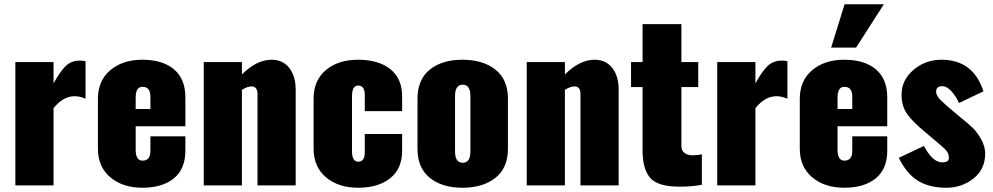

<svg xmlns="http://www.w3.org/2000/svg" viewBox="-20 -869 4653 900"><path d="M52 0V-578H231V-478Q261 -533 287.5 -559Q314 -585 354 -585Q370 -585 381 -582V-406Q355 -418 330 -418Q276 -418 231 -362V0Z M439 -172V-406Q439 -491 497 -540Q555 -589 648 -589Q742 -589 795.5 -544Q849 -499 849 -413V-277H616V-167Q616 -116 648 -116Q685 -116 685 -161V-230H849V-163Q849 -77 795 -33Q741 11 648 11Q555 11 497 -38Q439 -87 439 -172ZM616 -358H685V-417Q685 -462 648 -462Q616 -462 616 -412Z M935 0V-578H1114V-520Q1183 -589 1253 -589Q1306 -589 1336 -550.5Q1366 -512 1366 -449V0H1187V-428Q1187 -464 1159 -464Q1140 -464 1114 -448V0Z M1659 11Q1566 11 1508 -38Q1450 -87 1450 -172V-407Q1450 -492 1507.5 -540.5Q1565 -589 1659 -589Q1754 -589 1809.5 -545Q1865 -501 1865 -417V-348H1690V-423Q1690 -468 1659 -468Q1630 -468 1630 -418V-161Q1630 -111 1659 -111Q1690 -111 1690 -156V-241H1865V-162Q1865 -78 1809 -33.5Q1753 11 1659 11Z M1937 -172V-406Q1937 -496 1994.5 -542.5Q2052 -589 2148 -589Q2244 -589 2302.5 -542.5Q2361 -496 2361 -406V-172Q2361 -82 2302.5 -35.5Q2244 11 2148 11Q2052 11 1994.5 -35.5Q1937 -82 1937 -172ZM2185 -159V-419Q2185 -472 2149 -472Q2113 -472 2113 -419V-159Q2113 -106 2149 -106Q2185 -106 2185 -159Z M2449 0V-578H2628V-520Q2697 -589 2767 -589Q2820 -589 2850 -550.5Q2880 -512 2880 -449V0H2701V-428Q2701 -464 2673 -464Q2654 -464 2628 -448V0Z M3165 6Q3064 6 3028 -35Q2992 -76 2992 -165V-461H2938V-578H2992V-756H3174V-578H3253V-461H3174V-184Q3174 -163 3189 -152Q3204 -141 3225 -141Q3250 -141 3270 -146V-3Q3225 6 3165 6Z M3342 0V-578H3521V-478Q3551 -533 3577.5 -559Q3604 -585 3644 -585Q3660 -585 3671 -582V-406Q3645 -418 3620 -418Q3566 -418 3521 -362V0Z M3876 -646 3939 -849H4123L3993 -646ZM3729 -172V-406Q3729 -491 3787 -540Q3845 -589 3938 -589Q4032 -589 4085.5 -544Q4139 -499 4139 -413V-277H3906V-167Q3906 -116 3938 -116Q3975 -116 3975 -161V-230H4139V-163Q4139 -77 4085 -33Q4031 11 3938 11Q3845 11 3787 -38Q3729 -87 3729 -172ZM3906 -358H3975V-417Q3975 -462 3938 -462Q3906 -462 3906 -412Z M4416 11Q4337 11 4284 -21Q4231 -53 4193 -129L4311 -185Q4351 -108 4397 -108Q4428 -108 4428 -129Q4428 -149 4415.5 -163.5Q4403 -178 4358 -215Q4346 -225 4339 -231L4314 -252Q4256 -300 4231 -336.5Q4206 -373 4206 -424Q4206 -494 4262 -541.5Q4318 -589 4393 -589Q4542 -589 4590 -441L4475 -386Q4463 -415 4441 -440Q4419 -465 4397 -465Q4368 -465 4368 -439Q4368 -421 4390 -399Q4412 -377 4464 -334L4487 -315Q4522 -287 4541 -268.5Q4560 -250 4579 -216.5Q4598 -183 4598 -149Q4598 -76 4543.5 -32.5Q4489 11 4416 11Z"/></svg>

Font: Oswald Heavy
Style: Regular
Weight: 400
Designer: Vernon Adams
Foundry: Vernon Adams
Version: Version 4.101